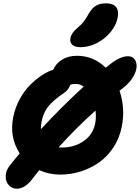

<svg xmlns="http://www.w3.org/2000/svg" viewBox="-20 -1045 845 1160"><path d="M466.8 -759.8Q431.6 -759.8 416 -775.1Q400.4 -790.5 405.8 -816.9Q412.1 -846.7 448.2 -877Q471.2 -895.5 485.6 -914.3Q500 -933.1 517.1 -963.9Q536.6 -997.6 561 -1011.2Q585.4 -1024.9 620.1 -1024.9Q662.6 -1024.9 680.9 -1002.9Q699.2 -981 690.9 -938Q681.2 -890.6 646.2 -849.1Q611.3 -807.6 563 -783.7Q514.6 -759.8 466.8 -759.8ZM82 95.2Q52.2 95.2 33 73.5Q13.7 51.8 14.4 18.3Q15.1 -15.1 39.1 -44.9Q80.1 -96.7 99.1 -118.2Q35.2 -217.8 60.1 -337.9Q71.8 -397 100.8 -449Q129.9 -501 165.5 -535.4Q201.2 -569.8 236.1 -592.3Q271 -614.7 300.8 -623Q317.4 -661.1 355 -684.6Q392.6 -708 444.8 -708Q544.9 -708 618.2 -636.2Q621.1 -638.2 630.4 -645Q639.6 -651.9 644 -655.8Q705.6 -705.1 752.9 -705.1Q788.1 -705.1 800.3 -673.8Q814.5 -637.2 788.6 -587.9Q767.1 -546.9 723.1 -513.2Q719.7 -510.7 712.6 -505.1Q705.6 -499.5 702.1 -497.1Q737.8 -390.1 715.8 -279.8Q702.1 -210.9 665.8 -155.3Q629.4 -99.6 578.9 -64Q528.3 -28.3 468.3 -9.3Q408.2 9.8 344.2 9.8Q276.9 9.8 216.8 -17.1Q209.5 -8.3 195.6 9.8Q181.6 27.8 174.8 37.1Q129.4 95.2 82 95.2ZM231 -310.1Q226.1 -280.3 227.1 -264.2Q352.5 -399.9 485.8 -522Q462.4 -538.1 438 -538.1Q419.4 -538.1 404.8 -533.2Q395 -503.9 370.1 -485.8Q298.8 -437.5 270 -399.9Q241.2 -362.3 231 -310.1ZM555.2 -299.8Q562 -333.5 557.1 -377Q441.4 -273.9 334 -154.8Q340.8 -153.8 356 -153.8Q428.7 -153.8 485.1 -192.4Q541.5 -231 555.2 -299.8Z"/></svg>

Font: Shantell Sans Normal
Style: Italic
Weight: 800
Italic angle: -11.31°
Designer: Stephen Nixon, Anya Danilova, Shantell Martin
Foundry: Arrow Type
Version: Version 1.006;[559af2be0]